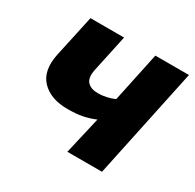

<svg xmlns="http://www.w3.org/2000/svg" viewBox="-121 -658 806 792"><g transform="rotate(30 282.5 -262.5)"><path d="M289 0 330 -177Q299 -164 269.5 -158.5Q240 -153 201 -153Q120 -153 77.5 -197.5Q35 -242 53 -327L96 -525H256L218 -348Q210 -307 227 -289.5Q244 -272 277 -272Q296 -272 317 -276.5Q338 -281 355 -289L405 -525H565L454 0Z"/></g></svg>

Font: Raleway ExtraBold
Style: Italic
Weight: 800
Italic angle: -12°
Designer: Matt McInerney, Pablo Impallari, Rodrigo Fuenzalida
Foundry: Matt McInerney, Pablo Impallari, Rodrigo Fuenzalida
Version: Version 4.026